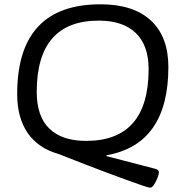

<svg xmlns="http://www.w3.org/2000/svg" viewBox="-20 -726 844 894"><path d="M679 148Q673 148 643.5 138Q614 128 570 112Q526 96 476.5 77.5Q427 59 380.5 41Q334 23 300 9.5Q266 -4 253 -9Q159 -35 109.5 -106Q60 -177 60 -288Q60 -706 448 -706Q601 -706 682.5 -630.5Q764 -555 764 -414Q764 -54 476 -3V1L703 60Q720 65 720 76Q720 84 713.5 101.5Q707 119 697.5 133.5Q688 148 679 148ZM381 -70Q672 -70 672 -404Q672 -515 612 -572.5Q552 -630 440 -630Q151 -630 151 -298Q151 -184 210 -127Q269 -70 381 -70Z"/></svg>

Font: Asap Semi Expanded Semi Expanded Regular
Style: Italic
Weight: 400
Width: 6
Italic angle: -6°
Designer: Pablo Cosgaya
Foundry: Omnibus-Type
Version: Version 3.001; ttfautohint (v1.8.4.7-5d5b)